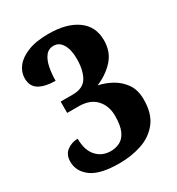

<svg xmlns="http://www.w3.org/2000/svg" viewBox="-176 -834 878 954"><g transform="rotate(-30 263.5 -357.0)"><path d="M231 10Q121 10 71.5 -26.5Q22 -63 22 -119Q22 -159 49 -179.5Q76 -200 111 -200Q111 -134 142.5 -99Q174 -64 224 -64Q252 -64 276 -76Q300 -88 314.5 -119Q329 -150 329 -206Q329 -263 295 -300Q261 -337 195 -337H130V-402H199Q260 -402 283 -442Q306 -482 306 -546Q306 -599 287.5 -629.5Q269 -660 238 -660Q208 -660 191 -637.5Q174 -615 167 -579Q160 -543 160 -504Q102 -504 67.5 -524Q33 -544 33 -591Q33 -626 56 -656Q79 -686 126 -705Q173 -724 245 -724Q349 -724 409 -681Q469 -638 469 -559Q469 -492 428.5 -448Q388 -404 329 -380Q368 -372 405.5 -351.5Q443 -331 468 -295.5Q493 -260 493 -205Q493 -124 456 -77Q419 -30 359.5 -10Q300 10 231 10Z"/></g></svg>

Font: Noto Serif Thai SemiCondensed ExtraBold
Style: Regular
Weight: 800
Width: 4
Designer: Monotype Design Team
Foundry: Monotype Imaging Inc.
Version: Version 2.002; ttfautohint (v1.8.4.7-5d5b)